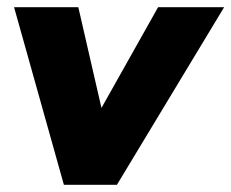

<svg xmlns="http://www.w3.org/2000/svg" viewBox="-20 -512 641 532"><path d="M157 0 19 -492H197L271 -170H237L418 -492H601L304 0Z"/></svg>

Font: Nunito Sans 12pt Black
Style: Italic
Weight: 900
Italic angle: -9°
Designer: Vernon Adams
Foundry: Vernon Adams
Version: Version 3.101;gftools[0.9.27]